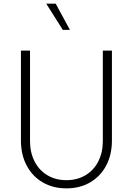

<svg xmlns="http://www.w3.org/2000/svg" viewBox="-20 -1023 730 1055"><path d="M95 -251V-745H145V-247Q145 -185 170 -136Q195 -87 240.5 -60Q286 -33 345 -33Q404 -33 449.5 -60Q495 -87 520 -136Q545 -185 545 -247V-745H595V-251Q595 -173 563.5 -113.5Q532 -54 475.5 -21Q419 12 345 12Q271 12 214.5 -21Q158 -54 126.5 -113.5Q95 -173 95 -251ZM234 -1003H286L364 -859H325Z"/></svg>

Font: Eudoxus Sans ExtraLight
Style: Regular
Weight: 200
Designer: Stijn de Vries
Foundry: tokotype
Version: Version 2.005